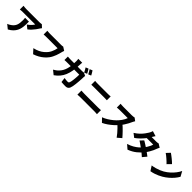

<svg xmlns="http://www.w3.org/2000/svg" viewBox="670 -3220 5660 5660"><g transform="rotate(45 3500.0 -390.0)"><path d="M961 -677Q953 -667 940 -650Q927 -633 920 -621Q896 -581 857.5 -529.5Q819 -478 773.5 -429.5Q728 -381 681 -347L567 -438Q596 -457 623.5 -479.5Q651 -502 674.5 -526.5Q698 -551 715.5 -574Q733 -597 742 -614Q729 -614 699 -614Q669 -614 627.5 -614Q586 -614 538.5 -614Q491 -614 443.5 -614Q396 -614 353.5 -614Q311 -614 279.5 -614Q248 -614 234 -614Q202 -614 174.5 -612Q147 -610 109 -606V-760Q139 -756 170.5 -752.5Q202 -749 234 -749Q248 -749 281 -749Q314 -749 358.5 -749Q403 -749 454 -749Q505 -749 555 -749Q605 -749 648 -749Q691 -749 721.5 -749Q752 -749 763 -749Q779 -749 801 -750Q823 -751 843.5 -753.5Q864 -756 874 -758ZM552 -542Q552 -470 549.5 -401Q547 -332 534 -268.5Q521 -205 491.5 -147Q462 -89 410 -36.5Q358 16 274 62L145 -43Q170 -52 198 -65.5Q226 -79 255 -102Q300 -134 328 -169Q356 -204 371 -245Q386 -286 392 -335.5Q398 -385 398 -446Q398 -471 397 -493.5Q396 -516 391 -542Z M1897 -666Q1890 -651 1884 -629.5Q1878 -608 1873 -591Q1864 -555 1851.5 -510Q1839 -465 1821 -416.5Q1803 -368 1778.5 -319.5Q1754 -271 1722 -228Q1677 -168 1616.5 -115Q1556 -62 1481 -20Q1406 22 1318 51L1197 -82Q1298 -105 1370.5 -140Q1443 -175 1496.5 -220Q1550 -265 1590 -314Q1622 -355 1645 -402Q1668 -449 1682.5 -496Q1697 -543 1704 -585Q1689 -585 1655 -585Q1621 -585 1577 -585Q1533 -585 1484.5 -585Q1436 -585 1390 -585Q1344 -585 1307 -585Q1270 -585 1251 -585Q1215 -585 1180.5 -583.5Q1146 -582 1126 -580V-736Q1142 -734 1164.5 -732Q1187 -730 1211 -729Q1235 -728 1251 -728Q1268 -728 1297.5 -728Q1327 -728 1364.5 -728Q1402 -728 1443.5 -728Q1485 -728 1525.5 -728Q1566 -728 1601.5 -728Q1637 -728 1663.5 -728Q1690 -728 1703 -728Q1719 -728 1742.5 -729Q1766 -730 1788 -736Z M2773 -805Q2786 -787 2801 -762Q2816 -737 2829.5 -712Q2843 -687 2852 -668L2765 -631Q2749 -662 2728 -701.5Q2707 -741 2687 -770ZM2894 -852Q2907 -833 2922 -807.5Q2937 -782 2951.5 -757.5Q2966 -733 2974 -716L2887 -679Q2872 -710 2850 -749.5Q2828 -789 2808 -817ZM2519 -796Q2517 -779 2515 -751Q2513 -723 2512 -705Q2508 -557 2488 -441.5Q2468 -326 2429.5 -235.5Q2391 -145 2330.5 -73Q2270 -1 2184 60L2055 -44Q2088 -63 2125.5 -89Q2163 -115 2195 -148Q2245 -198 2277.5 -256.5Q2310 -315 2329 -382.5Q2348 -450 2356 -529Q2364 -608 2364 -702Q2364 -713 2363 -731Q2362 -749 2360 -766.5Q2358 -784 2356 -796ZM2856 -580Q2854 -568 2852 -551.5Q2850 -535 2850 -526Q2849 -493 2846.5 -443Q2844 -393 2839.5 -335.5Q2835 -278 2828.5 -221Q2822 -164 2812.5 -115.5Q2803 -67 2790 -35Q2774 4 2742 25Q2710 46 2656 46Q2612 46 2568 43.5Q2524 41 2489 38L2471 -110Q2507 -103 2544 -99.5Q2581 -96 2610 -96Q2635 -96 2646.5 -104.5Q2658 -113 2665 -132Q2673 -150 2679.5 -181Q2686 -212 2690.5 -251Q2695 -290 2699 -332Q2703 -374 2704.5 -414Q2706 -454 2706 -486H2229Q2204 -486 2165 -485.5Q2126 -485 2092 -482V-626Q2126 -623 2163 -621Q2200 -619 2228 -619H2682Q2701 -619 2721.5 -621Q2742 -623 2762 -626Z M3167 -687Q3195 -683 3229.5 -682Q3264 -681 3290 -681Q3313 -681 3348 -681Q3383 -681 3424 -681Q3465 -681 3508 -681Q3551 -681 3589.5 -681Q3628 -681 3657 -681Q3686 -681 3700 -681Q3731 -681 3762 -682.5Q3793 -684 3815 -687V-527Q3793 -528 3760 -529Q3727 -530 3700 -530Q3686 -530 3655.5 -530Q3625 -530 3583 -530Q3541 -530 3496.5 -530Q3452 -530 3410.5 -530Q3369 -530 3337 -530Q3305 -530 3291 -530Q3262 -530 3228 -529Q3194 -528 3167 -527ZM3084 -199Q3115 -198 3150 -195.5Q3185 -193 3215 -193Q3229 -193 3263 -193Q3297 -193 3344.5 -193Q3392 -193 3445.5 -193Q3499 -193 3552.5 -193Q3606 -193 3653.5 -193Q3701 -193 3734.5 -193Q3768 -193 3782 -193Q3808 -193 3839.5 -195Q3871 -197 3898 -199V-30Q3870 -33 3837.5 -35Q3805 -37 3782 -37Q3768 -37 3734.5 -37Q3701 -37 3653.5 -37Q3606 -37 3552.5 -37Q3499 -37 3445.5 -37Q3392 -37 3344.5 -37Q3297 -37 3263 -37Q3229 -37 3215 -37Q3185 -37 3149 -35Q3113 -33 3084 -30Z M4843 -680Q4837 -671 4825 -650.5Q4813 -630 4805 -613Q4785 -566 4754.5 -508Q4724 -450 4685.5 -391.5Q4647 -333 4603 -282Q4547 -217 4479 -155.5Q4411 -94 4336 -41.5Q4261 11 4184 47L4069 -72Q4150 -102 4226.5 -149.5Q4303 -197 4368 -251Q4433 -305 4478 -356Q4512 -393 4540.5 -434.5Q4569 -476 4591 -517Q4613 -558 4623 -591Q4613 -591 4587.5 -591Q4562 -591 4529.5 -591Q4497 -591 4461.5 -591Q4426 -591 4393 -591Q4360 -591 4334.5 -591Q4309 -591 4298 -591Q4277 -591 4253 -589.5Q4229 -588 4208 -586.5Q4187 -585 4175 -584V-741Q4191 -739 4214.5 -737.5Q4238 -736 4261 -735Q4284 -734 4298 -734Q4312 -734 4339.5 -734Q4367 -734 4401.5 -734Q4436 -734 4473 -734Q4510 -734 4544 -734Q4578 -734 4604 -734Q4630 -734 4641 -734Q4677 -734 4707 -738Q4737 -742 4753 -747ZM4616 -373Q4655 -343 4698.5 -302Q4742 -261 4785.5 -216.5Q4829 -172 4866 -131Q4903 -90 4927 -61L4800 49Q4764 -4 4717 -58.5Q4670 -113 4618 -167.5Q4566 -222 4512 -270Z M5432 -471Q5478 -445 5533.5 -409Q5589 -373 5645.5 -334.5Q5702 -296 5752 -260.5Q5802 -225 5836 -197L5730 -71Q5698 -102 5648.5 -142Q5599 -182 5542.5 -224Q5486 -266 5431.5 -304.5Q5377 -343 5334 -370ZM5907 -638Q5897 -623 5887.5 -602.5Q5878 -582 5870 -561Q5855 -516 5829.5 -461Q5804 -406 5769 -347.5Q5734 -289 5689 -233Q5618 -144 5518.5 -63.5Q5419 17 5275 72L5147 -39Q5254 -73 5331 -117.5Q5408 -162 5464 -211Q5520 -260 5561 -309Q5594 -347 5623.5 -394Q5653 -441 5675 -487Q5697 -533 5705 -570H5376L5426 -695H5702Q5726 -695 5751.5 -698Q5777 -701 5795 -707ZM5578 -794Q5558 -766 5539.5 -734Q5521 -702 5511 -686Q5477 -624 5423 -555.5Q5369 -487 5304.5 -424Q5240 -361 5170 -312L5051 -404Q5139 -459 5200 -518.5Q5261 -578 5302 -633.5Q5343 -689 5369 -732Q5382 -751 5396.5 -783.5Q5411 -816 5418 -844Z M6245 -768Q6271 -750 6306 -723.5Q6341 -697 6378.5 -667Q6416 -637 6449 -607.5Q6482 -578 6504 -555L6391 -439Q6371 -461 6340.5 -490Q6310 -519 6274 -550.5Q6238 -582 6203 -610Q6168 -638 6140 -656ZM6108 -103Q6185 -114 6252.5 -133Q6320 -152 6379 -176.5Q6438 -201 6487 -229Q6575 -281 6647 -346.5Q6719 -412 6773.5 -483.5Q6828 -555 6860 -624L6946 -468Q6907 -399 6849.5 -331Q6792 -263 6720.5 -202.5Q6649 -142 6567 -93Q6516 -63 6457 -36Q6398 -9 6333.5 11.5Q6269 32 6202 43Z"/></g></svg>

Font: Noto Sans SC ExtraBold
Style: Regular
Weight: 800
Designer: Ryoko NISHIZUKA 西塚涼子 (kana, bopomofo & ideographs); Paul D. Hunt (Latin, Greek & Cyrillic); Sandoll Communications 산돌커뮤니
Foundry: Adobe
Version: Version 2.004-H2;hotconv 1.0.118;makeotfexe 2.5.65603